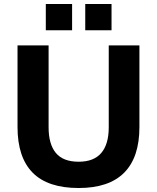

<svg xmlns="http://www.w3.org/2000/svg" viewBox="-20 -933 786 964"><path d="M375 11Q220 11 144 -66Q68 -143 68 -295V-705H224V-294Q224 -209 260.5 -165Q297 -121 375 -121Q451 -121 488.5 -165Q526 -209 526 -294V-705H680V-295Q680 -143 603.5 -66Q527 11 375 11ZM408 -781V-913H540V-781ZM210 -781V-913H342V-781Z"/></svg>

Font: Mulish ExtraLight ExtraBold
Style: Regular
Weight: 800
Version: Version 3.603